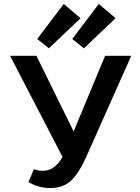

<svg xmlns="http://www.w3.org/2000/svg" viewBox="-20 -940 706 970"><path d="M227 -696 168 -743 302 -920 387 -848ZM345 -743 479 -920 564 -848 404 -696ZM643 -658 416 -148Q381 -69 341 -29.5Q301 10 234 10Q175 10 124 -20L151 -85Q175 -77 195 -77Q227 -77 251.5 -94.5Q276 -112 296 -147L31 -658H164L352 -276L511 -658Z"/></svg>

Font: Ysabeau Infant
Style: Bold
Weight: 700
Designer: Christian Thalmann (Catharsis Fonts)
Version: Version 0.003